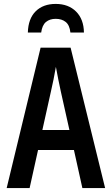

<svg xmlns="http://www.w3.org/2000/svg" viewBox="-20 -959 570 979"><path d="M14 0 187 -716H340L516 0H400L357 -194H174L131 0ZM240 -494 196 -296H334L290 -493Q284 -521 277 -555Q270 -589 265 -618Q260 -589 253 -554Q246 -519 240 -494ZM264 -939Q329 -939 368 -900Q407 -861 408 -793H339Q335 -831 315 -847Q295 -863 264 -863Q234 -863 214.5 -847Q195 -831 190 -793H122Q124 -864 162 -901.5Q200 -939 264 -939Z"/></svg>

Font: Noto Sans Mono Condensed SemiBold
Style: Regular
Weight: 600
Width: 3
Designer: Monotype Design Team
Foundry: Monotype Imaging Inc.
Version: Version 2.014